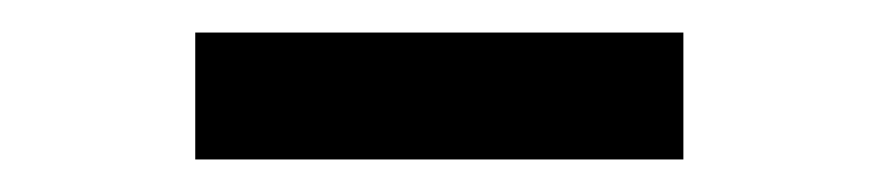

<svg xmlns="http://www.w3.org/2000/svg" viewBox="-20 -546 540 118"><path d="M100 -448V-526H400V-448Z"/></svg>

Font: Rokkitt ExtraBold
Style: Regular
Weight: 800
Version: Version 3.103